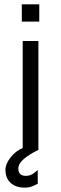

<svg xmlns="http://www.w3.org/2000/svg" viewBox="-20 -687 280 880"><path d="M93 173Q53 173 29 151.5Q5 130 5 90Q5 65 28 35Q51 5 87 -10L156 0Q116 19 90 41Q64 63 64 85Q64 103 73 111Q82 119 98 119Q118 119 132.5 108.5Q147 98 153 92V155Q141 162 126.5 167.5Q112 173 93 173ZM84 0V-499H156V0ZM80 -588V-667H160V-588Z"/></svg>

Font: Maven Pro
Style: Regular
Weight: 400
Designer: Joe Prince
Foundry: Joe Prince
Version: Version 2.103